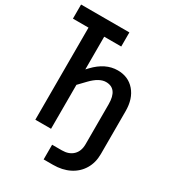

<svg xmlns="http://www.w3.org/2000/svg" viewBox="-215 -846 1029 1143"><g transform="rotate(30 300.0 -275.0)"><path d="M268 180V79H335Q383 79 411 52Q439 25 439 -23V-298Q439 -405 360 -405Q314 -405 261 -350L215 -302V0H107V-633H0V-730H332V-633H215V-408L230 -424Q302 -500 386 -500Q459 -500 503 -449Q547 -398 547 -313V-18Q547 41 520 86Q493 131 444.5 155.5Q396 180 332 180Z"/></g></svg>

Font: Pitagon Sans Mono SemiBold
Style: Regular
Weight: 600
Monospace: yes
Designer: Travis Tran
Foundry: Pitagon
Version: Version 1.001; ttfautohint (v1.8.4.7-5d5b);gftools[0.9.26]